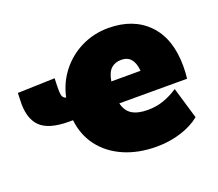

<svg xmlns="http://www.w3.org/2000/svg" viewBox="-93 -634 877 772"><g transform="rotate(-20 345.5 -248.5)"><path d="M667 -259Q667 -233 664 -206H374Q382 -172 406.5 -157Q431 -142 473 -142Q509 -142 540 -152.5Q571 -163 603 -184L643 -49Q610 -22 561 -6.5Q512 9 457 9Q379 9 318 -17.5Q257 -44 220 -92.5Q183 -141 176 -206H159Q71 -206 35.5 -242.5Q0 -279 4 -355L5 -385L164 -390L163 -358Q162 -330 165 -317.5Q168 -305 181 -301Q194 -362 231 -408.5Q268 -455 321 -480.5Q374 -506 435 -506Q542 -506 604.5 -441.5Q667 -377 667 -259ZM374 -300H499Q493 -368 441 -368Q414 -368 397 -352.5Q380 -337 374 -300Z"/></g></svg>

Font: Nunito Sans Heavy Heavy
Style: Italic
Weight: 400
Italic angle: -4.541°
Designer: Vernon Adams
Foundry: Vernon Adams
Version: Version 2.002